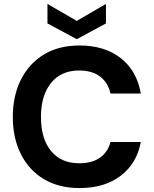

<svg xmlns="http://www.w3.org/2000/svg" viewBox="-20 -943 780 975"><path d="M384 12Q278 12 202.5 -33.5Q127 -79 86 -160.5Q45 -242 45 -349Q45 -456 86 -538Q127 -620 202.5 -666Q278 -712 384 -712Q511 -712 593 -648Q675 -584 695 -468H541Q529 -523 488.5 -554Q448 -585 382 -585Q290 -585 239 -521.5Q188 -458 188 -349Q188 -239 239 -176.5Q290 -114 382 -114Q448 -114 488 -142.5Q528 -171 541 -222H695Q675 -113 593 -50.5Q511 12 384 12ZM370 -744 221 -824V-923L370 -837L518 -923V-824Z"/></svg>

Font: DM Sans ExtraBold
Style: Regular
Weight: 800
Designer: Colophon Foundry, Jonny Pinhorn
Foundry: Colophon Foundry
Version: Version 4.004; ttfautohint (v1.8.4.7-5d5b)